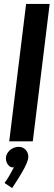

<svg xmlns="http://www.w3.org/2000/svg" viewBox="-20 -720 273 978"><path d="M147 0H27L113 -700H233ZM12 72Q19 53 35.5 41Q52 29 73 28Q99 27 114 47Q129 67 122 94Q118 110 104.5 135.5Q91 161 74 188Q57 215 42 238L3 212Q17 194 28.5 173Q40 152 51 132Q32 136 19 116.5Q6 97 12 72Z"/></svg>

Font: Kulim Park
Style: Bold Italic
Weight: 700
Italic angle: -8°
Designer: Noponies / Dale Sattler
Foundry: Noponies
Version: Version 1.000; ttfautohint (v1.8.3)